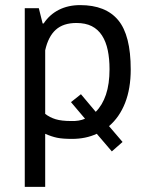

<svg xmlns="http://www.w3.org/2000/svg" viewBox="-20 -532 581 752"><path d="M77 -500H132L147 -440H151Q174 -475 210.5 -493.5Q247 -512 294 -512Q394 -512 443 -453Q492 -394 492 -260Q492 -185 470 -129Q448 -73 407 -38L460 24L418 61L359 -8Q316 12 262 12Q225 12 203.5 7.5Q182 3 157 -8V200H77ZM297 -163 355 -94Q381 -120 395 -161.5Q409 -203 409 -261Q409 -302 402 -335.5Q395 -369 379.5 -393Q364 -417 339.5 -429.5Q315 -442 279 -442Q228 -442 198.5 -415.5Q169 -389 157 -335V-86Q175 -72 198 -65Q221 -58 259 -58Q290 -57 313 -67L258 -132Z"/></svg>

Font: PT Sans
Style: Regular
Weight: 400
Version: Version 2.003W OFL; ttfautohint (v1.6)